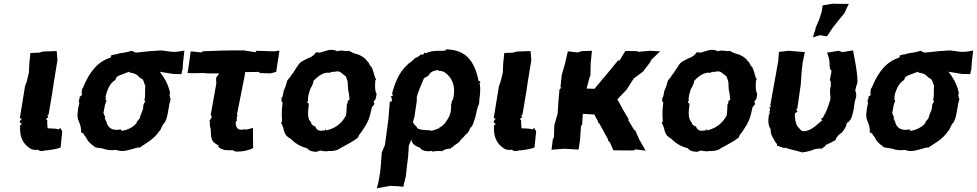

<svg xmlns="http://www.w3.org/2000/svg" viewBox="-20 -807 5271 1036"><path d="M235 -184 242 -188 262 -306 270 -360 277 -403 290 -483 286 -531H269L213 -529L191 -523L144 -521L138 -463L136 -415L124 -366L115 -342L87 -169L98 -167L87 -153L85 -154C90 -144 94 -143 85 -140C96 -143 92 -143 98 -137C88 -128 93 -133 89 -134C84 -72 101 -35 139 -8C156 3 167 3 185 1C191 6 201 11 221 6L218 5C228 6 230 0 226 5C254 2 289 -3 307 -11L316 -98L305 -117L297 -109C293 -109 289 -111 284 -112C257 -115 249 -113 237 -115C236 -127 234 -140 235 -159C233 -160 231 -162 228 -164L241 -176C239 -179 238 -182 235 -184Z M959 -407 963 -427 965 -430 968 -473 975 -534 937 -528 914 -527 895 -529 850 -535 790 -531 712 -523 693 -532C693 -527 694 -535 691 -533C660 -522 640 -523 619 -518C609 -511 592 -516 576 -505C585 -501 575 -500 576 -496C511 -476 464 -424 428 -334C420 -328 420 -305 422 -294C413 -286 411 -289 407 -279C417 -283 416 -283 412 -278C407 -273 403 -269 408 -263L403 -257C402 -260 414 -247 409 -256C397 -207 395 -175 403 -158C415 -131 419 -112 417 -93C427 -90 437 -82 432 -81C446 -65 448 -59 452 -51C465 -32 486 -19 495 -12C510 -8 528 -8 536 -5C564 5 579 4 607 2C643 16 673 2 710 -7C701 -6 714 -6 711 -13C709 -1 722 -13 722 -10C718 -9 727 -15 731 -9C767 -34 811 -55 840 -100C849 -105 851 -128 870 -148C883 -173 884 -189 890 -223C886 -222 894 -230 892 -226C890 -244 900 -261 901 -275C893 -282 897 -280 898 -293L896 -290C897 -290 890 -283 897 -303C895 -307 896 -298 899 -306C888 -305 900 -307 897 -310C884 -361 866 -388 842 -420L914 -408ZM680 -420 681 -414C691 -416 708 -409 715 -405C724 -400 731 -390 737 -386C758 -381 755 -357 764 -346C761 -323 766 -292 759 -267L765 -258C757 -257 754 -236 753 -240C756 -216 740 -195 736 -177C735 -161 717 -157 717 -143C697 -120 673 -107 634 -100C639 -99 636 -103 637 -105C628 -101 634 -106 633 -109C588 -99 560 -116 553 -154C549 -152 552 -164 545 -165C552 -177 540 -187 538 -199C542 -210 544 -235 548 -246C550 -252 553 -258 555 -265C546 -272 545 -269 554 -278C557 -274 548 -287 548 -279C556 -316 570 -357 603 -376C607 -395 617 -395 626 -401C649 -408 656 -414 680 -420Z M1238 4C1239 5 1251 9 1242 15L1246 10C1248 3 1251 12 1253 11C1287 12 1321 5 1346 -8L1345 -65V-117C1321 -110 1310 -106 1297 -109C1261 -99 1250 -123 1252 -152C1262 -155 1259 -153 1257 -160L1258 -168V-178L1263 -186H1258L1298 -387L1303 -418L1382 -419L1378 -413L1439 -411L1470 -419L1488 -534L1458 -530C1426 -531 1396 -532 1364 -533L1358 -525L1297 -535H1232L1173 -534L1072 -530L1070 -524L1009 -530L998 -450L992 -413L1020 -412L1088 -413L1090 -411H1163L1146 -387L1147 -355L1117 -187L1123 -178L1117 -164L1110 -158C1116 -149 1108 -132 1116 -116C1119 -96 1117 -77 1122 -58C1128 -39 1145 -29 1159 -23C1154 -13 1169 -5 1180 -2C1193 7 1221 2 1238 4Z M1496 -273 1502 -269 1496 -262C1499 -268 1502 -251 1505 -255C1499 -210 1500 -176 1502 -159C1499 -150 1506 -149 1496 -146C1508 -123 1510 -113 1512 -102C1520 -76 1531 -68 1547 -59C1569 -37 1598 -16 1638 -7C1647 8 1670 12 1686 12C1695 13 1695 3 1694 11C1703 5 1713 3 1724 9C1728 6 1743 13 1747 8C1779 9 1800 5 1812 -5C1859 -31 1889 -46 1912 -65C1918 -86 1929 -90 1931 -96C1968 -150 1974 -168 1987 -230C1992 -233 1999 -245 1999 -242C1997 -248 2004 -246 1996 -256C1998 -261 1999 -266 2006 -270C2009 -280 2010 -290 2012 -300C2001 -319 2004 -352 2005 -370C2000 -374 2008 -368 2009 -382C2009 -385 1997 -385 2005 -389C1997 -400 1996 -431 1981 -450C1974 -451 1971 -473 1961 -477C1949 -497 1920 -512 1903 -516C1891 -518 1884 -522 1862 -533C1848 -527 1820 -540 1799 -530C1788 -539 1759 -541 1744 -534C1724 -530 1708 -520 1698 -524C1686 -526 1683 -525 1678 -515C1678 -515 1664 -500 1647 -495C1630 -487 1626 -485 1612 -477C1594 -468 1591 -458 1573 -432C1566 -419 1560 -411 1549 -398C1545 -385 1528 -379 1526 -358C1521 -342 1518 -331 1511 -318C1507 -304 1508 -283 1496 -273ZM1855 -262C1855 -261 1861 -255 1852 -246C1850 -235 1851 -210 1847 -184C1829 -150 1796 -114 1738 -103C1740 -106 1739 -111 1739 -111C1729 -102 1737 -103 1727 -103C1707 -99 1688 -102 1682 -124C1671 -127 1657 -137 1659 -146C1637 -166 1641 -201 1647 -249C1645 -244 1639 -242 1645 -248C1633 -257 1637 -262 1642 -260V-265C1640 -282 1646 -302 1650 -313C1650 -327 1672 -350 1671 -370C1698 -399 1729 -420 1760 -414C1763 -415 1762 -419 1774 -420C1774 -420 1775 -430 1770 -417C1782 -423 1785 -419 1777 -417C1806 -427 1814 -421 1830 -407C1844 -397 1848 -396 1852 -378C1857 -369 1857 -355 1858 -326C1862 -307 1865 -291 1866 -269C1864 -266 1859 -264 1855 -262Z M2314 7C2313 16 2309 15 2314 14L2317 10C2328 9 2351 6 2365 9C2381 -2 2394 -5 2412 -5C2413 -5 2416 -18 2419 -10C2429 -24 2441 -26 2460 -43C2462 -53 2483 -66 2491 -79C2499 -84 2513 -98 2516 -115C2528 -124 2534 -138 2541 -164C2551 -186 2549 -216 2566 -248C2561 -245 2568 -254 2566 -265C2571 -298 2573 -328 2569 -355C2560 -353 2573 -360 2572 -365C2566 -372 2569 -373 2563 -366C2564 -375 2562 -374 2560 -374C2562 -380 2560 -386 2557 -387C2558 -390 2564 -384 2553 -397C2554 -392 2560 -395 2559 -389C2535 -476 2498 -538 2386 -541C2389 -530 2377 -535 2383 -537C2384 -541 2379 -535 2377 -533C2336 -533 2312 -535 2275 -519C2275 -524 2275 -517 2268 -526C2271 -515 2267 -518 2257 -510C2258 -512 2255 -515 2255 -515C2239 -505 2232 -496 2219 -493C2198 -470 2181 -464 2180 -459C2133 -418 2111 -361 2095 -300C2098 -303 2100 -297 2098 -288C2090 -289 2093 -288 2088 -287L2093 -279L2095 -261L2082 -257L2083 -251L2075 -159L2069 -113L2057 -25L2040 16L2036 71L2031 125L2021 180L2013 209L2085 196L2131 198L2156 201L2170 143L2175 96C2177 77 2180 59 2182 40L2186 -21L2200 -55C2201 -32 2218 -20 2246 -10C2255 5 2277 13 2314 7ZM2303 -103 2298 -104C2266 -106 2251 -105 2231 -115C2231 -127 2214 -129 2208 -149L2216 -176L2230 -269L2226 -266C2229 -271 2232 -274 2228 -281C2235 -309 2255 -356 2267 -383C2273 -391 2287 -394 2290 -397C2305 -421 2315 -425 2348 -430C2341 -428 2349 -423 2345 -425C2362 -425 2375 -423 2394 -405C2389 -408 2394 -408 2395 -403C2393 -401 2396 -405 2395 -404C2429 -373 2438 -322 2424 -270C2417 -260 2419 -263 2416 -256L2419 -253C2419 -251 2414 -246 2414 -249C2415 -216 2414 -205 2405 -181C2389 -151 2377 -133 2354 -120C2358 -122 2350 -121 2350 -115C2324 -107 2310 -98 2303 -103Z M2792 -184 2799 -188 2819 -306 2827 -360 2834 -403 2847 -483 2843 -531H2826L2770 -529L2748 -523L2701 -521L2695 -463L2693 -415L2681 -366L2672 -342L2644 -169L2655 -167L2644 -153L2642 -154C2647 -144 2651 -143 2642 -140C2653 -143 2649 -143 2655 -137C2645 -128 2650 -133 2646 -134C2641 -72 2658 -35 2696 -8C2713 3 2724 3 2742 1C2748 6 2758 11 2778 6L2775 5C2785 6 2787 0 2783 5C2811 2 2846 -3 2864 -11L2873 -98L2862 -117L2854 -109C2850 -109 2846 -111 2841 -112C2814 -115 2806 -113 2794 -115C2793 -127 2791 -140 2792 -159C2790 -160 2788 -162 2785 -164L2798 -176C2796 -179 2795 -182 2792 -184Z M3187 -189 3205 -155 3209 -143 3213 -142 3262 -53 3260 -50 3270 -40 3290 4 3398 5 3410 -1 3464 6 3430 -53 3407 -105 3403 -104 3371 -157V-166L3338 -221H3339L3311 -271C3328 -288 3343 -305 3360 -322L3400 -384L3450 -421L3494 -479L3490 -480L3542 -530L3487 -533L3420 -527L3422 -531L3354 -532L3323 -480L3315 -481L3236 -385L3231 -383L3232 -381L3188 -328L3145 -329L3164 -399L3166 -397L3167 -463L3174 -533L3118 -531L3097 -524L3044 -530L3028 -461L3011 -402L3004 -334L3012 -336L2999 -325L2993 -258L2989 -194L2972 -135L2971 -133L2969 -67L2963 -55L2956 1L3018 -4H3031L3102 0L3110 -55L3115 -128L3121 -133L3125 -193Z M3550 -273 3556 -269 3550 -262C3553 -268 3556 -251 3559 -255C3553 -210 3554 -176 3556 -159C3553 -150 3560 -149 3550 -146C3562 -123 3564 -113 3566 -102C3574 -76 3585 -68 3601 -59C3623 -37 3652 -16 3692 -7C3701 8 3724 12 3740 12C3749 13 3749 3 3748 11C3757 5 3767 3 3778 9C3782 6 3797 13 3801 8C3833 9 3854 5 3866 -5C3913 -31 3943 -46 3966 -65C3972 -86 3983 -90 3985 -96C4022 -150 4028 -168 4041 -230C4046 -233 4053 -245 4053 -242C4051 -248 4058 -246 4050 -256C4052 -261 4053 -266 4060 -270C4063 -280 4064 -290 4066 -300C4055 -319 4058 -352 4059 -370C4054 -374 4062 -368 4063 -382C4063 -385 4051 -385 4059 -389C4051 -400 4050 -431 4035 -450C4028 -451 4025 -473 4015 -477C4003 -497 3974 -512 3957 -516C3945 -518 3938 -522 3916 -533C3902 -527 3874 -540 3853 -530C3842 -539 3813 -541 3798 -534C3778 -530 3762 -520 3752 -524C3740 -526 3737 -525 3732 -515C3732 -515 3718 -500 3701 -495C3684 -487 3680 -485 3666 -477C3648 -468 3645 -458 3627 -432C3620 -419 3614 -411 3603 -398C3599 -385 3582 -379 3580 -358C3575 -342 3572 -331 3565 -318C3561 -304 3562 -283 3550 -273ZM3909 -262C3909 -261 3915 -255 3906 -246C3904 -235 3905 -210 3901 -184C3883 -150 3850 -114 3792 -103C3794 -106 3793 -111 3793 -111C3783 -102 3791 -103 3781 -103C3761 -99 3742 -102 3736 -124C3725 -127 3711 -137 3713 -146C3691 -166 3695 -201 3701 -249C3699 -244 3693 -242 3699 -248C3687 -257 3691 -262 3696 -260V-265C3694 -282 3700 -302 3704 -313C3704 -327 3726 -350 3725 -370C3752 -399 3783 -420 3814 -414C3817 -415 3816 -419 3828 -420C3828 -420 3829 -430 3824 -417C3836 -423 3839 -419 3831 -417C3860 -427 3868 -421 3884 -407C3898 -397 3902 -396 3906 -378C3911 -369 3911 -355 3912 -326C3916 -307 3919 -291 3920 -269C3918 -266 3913 -264 3909 -262Z M4304 14C4310 4 4309 13 4304 16C4323 14 4341 10 4358 5C4375 -4 4395 -6 4415 -5C4423 -15 4413 -9 4420 -9C4424 -14 4427 -11 4436 -23C4435 -23 4433 -25 4435 -25C4436 -28 4438 -22 4448 -31C4454 -32 4471 -42 4488 -51C4495 -72 4507 -81 4524 -93C4541 -114 4547 -128 4549 -143C4569 -153 4577 -176 4580 -191C4590 -223 4587 -247 4598 -278C4604 -291 4593 -291 4601 -292C4605 -293 4594 -301 4597 -301C4596 -298 4605 -306 4595 -314C4595 -324 4600 -344 4607 -363C4606 -426 4593 -476 4583 -535L4525 -526L4505 -533L4443 -523C4445 -512 4459 -488 4456 -451C4460 -453 4453 -435 4466 -427C4469 -416 4456 -388 4459 -369C4468 -370 4460 -359 4463 -341C4455 -320 4460 -303 4461 -279C4462 -270 4454 -250 4448 -232C4439 -206 4433 -195 4419 -170C4422 -174 4410 -169 4408 -163C4410 -168 4415 -167 4415 -152C4415 -158 4407 -150 4407 -150C4382 -129 4353 -98 4313 -99C4299 -102 4295 -114 4282 -127C4272 -143 4268 -171 4269 -195C4280 -204 4276 -194 4274 -199L4283 -204L4276 -219L4282 -220L4301 -353L4305 -415L4311 -469L4323 -527L4321 -526C4292 -528 4264 -531 4235 -533L4183 -527L4179 -476L4137 -242L4136 -244L4139 -227L4132 -231L4135 -210L4126 -197C4137 -208 4138 -201 4134 -201C4130 -194 4134 -184 4129 -191C4123 -152 4126 -127 4138 -111C4138 -78 4149 -68 4165 -39C4165 -31 4176 -37 4172 -21C4191 -18 4203 -5 4218 -10C4238 -1 4273 4 4304 14ZM4419 -778 4414 -745 4400 -701 4380 -655 4381 -653 4366 -605 4404 -617 4442 -611 4473 -657C4493 -683 4514 -709 4535 -734L4560 -786H4518L4472 -787Z M5215 -407 5219 -427 5221 -430 5224 -473 5231 -534 5193 -528 5170 -527 5151 -529 5106 -535 5046 -531 4968 -523 4949 -532C4949 -527 4950 -535 4947 -533C4916 -522 4896 -523 4875 -518C4865 -511 4848 -516 4832 -505C4841 -501 4831 -500 4832 -496C4767 -476 4720 -424 4684 -334C4676 -328 4676 -305 4678 -294C4669 -286 4667 -289 4663 -279C4673 -283 4672 -283 4668 -278C4663 -273 4659 -269 4664 -263L4659 -257C4658 -260 4670 -247 4665 -256C4653 -207 4651 -175 4659 -158C4671 -131 4675 -112 4673 -93C4683 -90 4693 -82 4688 -81C4702 -65 4704 -59 4708 -51C4721 -32 4742 -19 4751 -12C4766 -8 4784 -8 4792 -5C4820 5 4835 4 4863 2C4899 16 4929 2 4966 -7C4957 -6 4970 -6 4967 -13C4965 -1 4978 -13 4978 -10C4974 -9 4983 -15 4987 -9C5023 -34 5067 -55 5096 -100C5105 -105 5107 -128 5126 -148C5139 -173 5140 -189 5146 -223C5142 -222 5150 -230 5148 -226C5146 -244 5156 -261 5157 -275C5149 -282 5153 -280 5154 -293L5152 -290C5153 -290 5146 -283 5153 -303C5151 -307 5152 -298 5155 -306C5144 -305 5156 -307 5153 -310C5140 -361 5122 -388 5098 -420L5170 -408ZM4936 -420 4937 -414C4947 -416 4964 -409 4971 -405C4980 -400 4987 -390 4993 -386C5014 -381 5011 -357 5020 -346C5017 -323 5022 -292 5015 -267L5021 -258C5013 -257 5010 -236 5009 -240C5012 -216 4996 -195 4992 -177C4991 -161 4973 -157 4973 -143C4953 -120 4929 -107 4890 -100C4895 -99 4892 -103 4893 -105C4884 -101 4890 -106 4889 -109C4844 -99 4816 -116 4809 -154C4805 -152 4808 -164 4801 -165C4808 -177 4796 -187 4794 -199C4798 -210 4800 -235 4804 -246C4806 -252 4809 -258 4811 -265C4802 -272 4801 -269 4810 -278C4813 -274 4804 -287 4804 -279C4812 -316 4826 -357 4859 -376C4863 -395 4873 -395 4882 -401C4905 -408 4912 -414 4936 -420Z"/></svg>

Font: Asimov Print
Style: DIt
Weight: 250
Width: 0
Designer: Google
Version: Version 2.000980: 2014